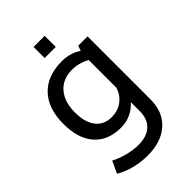

<svg xmlns="http://www.w3.org/2000/svg" viewBox="-271 -797 1135 1135"><g transform="rotate(-45 296.5 -230.0)"><path d="M240.2 -695.8H333V-603H240.2ZM420.9 -481.9 432.1 -514.2H509.8V14.2Q509.8 117.2 443.8 176.5Q377.9 235.8 264.2 235.8Q207 235.8 153.6 221.9Q100.1 208 59.1 183.1L94.2 107.9Q130.4 127.9 178.7 140.4Q227.1 152.8 270 152.8Q339.8 152.8 377.9 117.4Q416 82 416 16.1V-58.1Q355 7.8 269 7.8Q161.1 7.8 102.1 -59.1Q43 -126 43 -249Q43 -377 109.9 -447.5Q176.8 -518.1 299.8 -518.1Q334 -518.1 365.5 -508.5Q397 -499 420.9 -481.9ZM139.2 -249Q139.2 -166 174.6 -120.6Q210 -75.2 274.9 -75.2Q324.7 -75.2 362.3 -102.5Q399.9 -129.9 416 -178.2V-410.2Q393.1 -424.3 363.5 -432.1Q334 -439.9 305.2 -439.9Q228 -439.9 183.6 -388.9Q139.2 -337.9 139.2 -249Z"/></g></svg>

Font: Sarala
Style: Regular
Weight: 400
Designer: Andres Torresi
Foundry: Huerta Tipografica
Version: Version 1.004;PS 001.003;hotconv 1.0.70;makeotf.lib2.5.58329